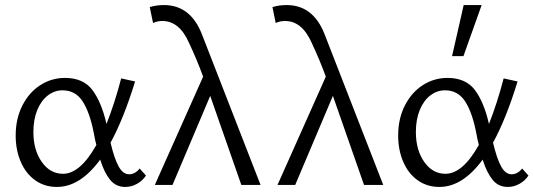

<svg xmlns="http://www.w3.org/2000/svg" viewBox="-20 -731 2109 759"><path d="M42 -195Q42 -262 68.5 -314Q95 -366 139.5 -394.5Q184 -423 237 -423Q309 -423 345 -375.5Q381 -328 401 -241Q434 -325 459 -421L514 -409Q469 -262 417 -167Q432 -104 449 -73Q466 -42 491 -42Q502 -42 513 -48Q524 -54 532 -65L557 -37Q544 -17 522 -4.5Q500 8 475 8Q438 8 415 -20.5Q392 -49 376 -100Q297 8 205 8Q156 8 119 -18.5Q82 -45 62 -91.5Q42 -138 42 -195ZM229 -44Q297 -44 361 -158Q356 -175 351 -204Q335 -287 306.5 -330.5Q278 -374 227 -374Q196 -374 169.5 -354Q143 -334 127.5 -296.5Q112 -259 112 -209Q112 -138 145 -91Q178 -44 229 -44Z M783 -428Q759 -494 727 -562Q689 -648 622 -648Q601 -648 585 -640L572 -703Q598 -711 628 -711Q733 -711 778 -596L1010 0H934L811 -352L662 0H592Z M1268 -428Q1244 -494 1212 -562Q1174 -648 1107 -648Q1086 -648 1070 -640L1057 -703Q1083 -711 1113 -711Q1218 -711 1263 -596L1495 0H1419L1296 -352L1147 0H1077Z M1554 -195Q1554 -262 1580.5 -314Q1607 -366 1651.5 -394.5Q1696 -423 1749 -423Q1821 -423 1857 -375.5Q1893 -328 1913 -241Q1946 -325 1971 -421L2026 -409Q1981 -262 1929 -167Q1944 -104 1961 -73Q1978 -42 2003 -42Q2014 -42 2025 -48Q2036 -54 2044 -65L2069 -37Q2056 -17 2034 -4.5Q2012 8 1987 8Q1950 8 1927 -20.5Q1904 -49 1888 -100Q1809 8 1717 8Q1668 8 1631 -18.5Q1594 -45 1574 -91.5Q1554 -138 1554 -195ZM1813 -711H1884L1812 -509H1767ZM1741 -44Q1809 -44 1873 -158Q1868 -175 1863 -204Q1847 -287 1818.5 -330.5Q1790 -374 1739 -374Q1708 -374 1681.5 -354Q1655 -334 1639.5 -296.5Q1624 -259 1624 -209Q1624 -138 1657 -91Q1690 -44 1741 -44Z"/></svg>

Font: LXGW Bright TC
Style: Regular
Weight: 400
Designer: Christian Thalmann (Catharsis Fonts)
Foundry: LXGW / Christian Thalmann (Catharsis Fonts) / Fontworks Inc.
Version: Version 5.501